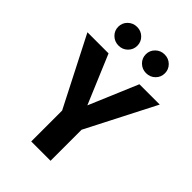

<svg xmlns="http://www.w3.org/2000/svg" viewBox="-273 -1031 1138 1138"><g transform="rotate(45 296.0 -462.0)"><path d="M599 -693.2 377 -260.2V0H215V-259.2L-7 -693.2H170L299 -386.4L428.6 -693.2ZM409.6 -924Q443.6 -924 466.7 -901.2Q489.8 -878.4 489.8 -846Q489.8 -813 466.7 -790.2Q443.6 -767.4 409.6 -767.4Q376.6 -767.4 353.2 -790.2Q329.8 -813 329.8 -846Q329.8 -878.4 353.2 -901.2Q376.6 -924 409.6 -924ZM179 -924Q212.6 -924 235.7 -901.2Q258.8 -878.4 258.8 -846Q258.8 -813 235.7 -790.2Q212.6 -767.4 179 -767.4Q145.6 -767.4 122.2 -790.2Q98.8 -813 98.8 -846Q98.8 -878.4 122.2 -901.2Q145.6 -924 179 -924Z"/></g></svg>

Font: Firava
Style: Regular
Weight: 400
Designer: Carrois Corporate & Edenspiekermann AG
Foundry: Greg Finn Gibson
Version: Version 5.000